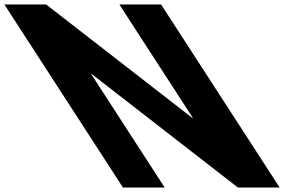

<svg xmlns="http://www.w3.org/2000/svg" viewBox="-494 -845 1340 865"><path d="M-83.6 -512H-81.6L578 0H766L231.6 -825H43.6L375.3 -313H373.3L-286.4 -825H-474.4L60 0H248Z"/></svg>

Font: Hussar
Style: BdOpOblSeven
Weight: 700
Foundry: Cannot Into Space Fonts
Version: Version 2.00